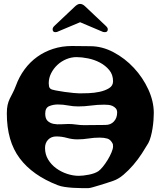

<svg xmlns="http://www.w3.org/2000/svg" viewBox="-20 -951 825 985"><path d="M349 -715 443 -714Q504 -714 562.5 -683Q621 -652 667 -602.5Q713 -553 741 -492Q769 -431 769 -371Q769 -356 767.5 -335Q766 -314 762.5 -292Q759 -270 753.5 -250Q748 -230 741 -217Q727 -193 707.5 -163Q688 -133 664 -105Q640 -77 613.5 -54.5Q587 -32 560 -23Q551 -20 533 -14Q515 -8 495 -2Q475 4 458 9Q441 14 434 14Q417 14 396 14Q375 14 353.5 12.5Q332 11 311.5 8Q291 5 276 -1Q147 -51 81 -139Q15 -227 15 -369Q15 -395 19 -412.5Q23 -430 30 -444.5Q37 -459 45 -474Q53 -489 61 -510Q78 -557 106 -595Q134 -633 171 -659.5Q208 -686 253 -700.5Q298 -715 349 -715ZM230 -524Q230 -517 231.5 -508.5Q233 -500 240 -495Q245 -491 266 -487Q287 -483 311 -479.5Q335 -476 357.5 -474Q380 -472 388 -472Q405 -472 434 -473Q463 -474 491 -480Q519 -486 539.5 -498.5Q560 -511 560 -534Q560 -568 540.5 -591.5Q521 -615 492.5 -630Q464 -645 431.5 -651.5Q399 -658 373 -658Q346 -658 320.5 -647.5Q295 -637 275 -618.5Q255 -600 242.5 -575.5Q230 -551 230 -524ZM212 -368Q212 -342 224.5 -330.5Q237 -319 255 -315.5Q273 -312 293.5 -313.5Q314 -315 331 -315Q351 -315 371 -312Q391 -309 411 -309L521 -310Q548 -310 564.5 -328Q581 -346 581 -374Q581 -387 574 -395Q567 -403 557 -407.5Q547 -412 535.5 -413Q524 -414 514 -414Q480 -414 447 -409.5Q414 -405 381 -405Q355 -405 329 -410Q303 -415 277 -415Q253 -415 232.5 -406.5Q212 -398 212 -368ZM211 -192Q211 -159 227 -132.5Q243 -106 268.5 -87.5Q294 -69 324.5 -59Q355 -49 384 -49Q406 -49 436.5 -55Q467 -61 485 -73Q495 -80 508 -96Q521 -112 532.5 -131Q544 -150 552 -169Q560 -188 560 -200L559 -212Q548 -235 531 -240Q514 -245 491 -245Q462 -245 434 -240.5Q406 -236 377 -236Q350 -236 323.5 -243.5Q297 -251 269 -251Q243 -251 227 -234.5Q211 -218 211 -192ZM509 -787 391 -837 272 -787Q264 -786 264 -786Q250 -786 250 -801Q250 -810 260 -819L367 -920Q380 -931 390 -931Q403 -931 415 -920L522 -819Q533 -809 533 -801Q533 -786 518 -786Q518 -786 509 -787Z"/></svg>

Font: CAT Altenglisch
Style: Regular
Weight: 400
Designer: Peter Wiegel
Foundry: Peter Wiegel, CAT Fonts
Version: Version 1.000